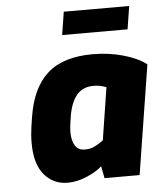

<svg xmlns="http://www.w3.org/2000/svg" viewBox="-53 -786 708 839"><g transform="rotate(-5 301.0 -367.0)"><path d="M68 -181Q68 -216 73.5 -253Q79 -290 80 -295Q100 -421 169 -482.5Q238 -544 367 -544Q438 -544 501.5 -526Q565 -508 602 -479L526 0H372L362 -53Q338 -31 295 -12.5Q252 6 210 6Q148 6 108 -41Q68 -88 68 -181ZM379 -165 415 -395Q389 -406 359 -406Q312 -406 285.5 -374.5Q259 -343 249 -284Q241 -238 241 -212Q241 -177 254.5 -154.5Q268 -132 297 -132Q322 -132 341 -141.5Q360 -151 379 -165ZM258 -740H545L529 -639H242Z"/></g></svg>

Font: Exo ExtraBold
Style: Italic
Weight: 800
Italic angle: -9°
Designer: Natanael Gama
Foundry: Natanael Gama
Version: Version 1.500; ttfautohint (v1.6)